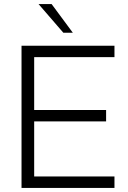

<svg xmlns="http://www.w3.org/2000/svg" viewBox="-20 -921 626 941"><path d="M85.5 -697H541V-641H147.5V-382H500V-326H147.5V-56H541V0H85.5ZM169 -901H233L337 -760.5H290.5Z"/></svg>

Font: HK Grotesk Light
Style: Regular
Weight: 300
Designer: Alfredo Marco Pradil
Foundry: Hanken Design Co.
Version: Version 3.001